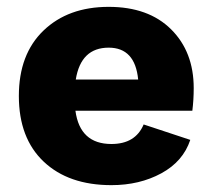

<svg xmlns="http://www.w3.org/2000/svg" viewBox="-20 -530 619 560"><path d="M545 -273Q545 -239 541 -207H200Q213 -110 305 -110Q375 -110 399 -167L535 -122Q514 -59 450.5 -24.5Q387 10 305 10Q180 10 107.5 -58.5Q35 -127 35 -250Q35 -372 107 -441Q179 -510 297 -510Q413 -510 479 -444.5Q545 -379 545 -273ZM297 -391Q216 -391 201 -298H383Q374 -391 297 -391Z"/></svg>

Font: Elaine Sans
Style: Bold
Weight: 700
Designer: Wei Huang
Foundry: Wei Huang
Version: Version 2.001;December 24, 2019;FontCreator 12.0.0.2547 64-b